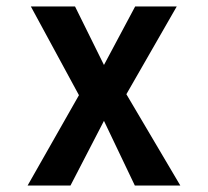

<svg xmlns="http://www.w3.org/2000/svg" viewBox="-20 -571 640 591"><path d="M223 -278 75 -551H211L300 -371L396 -551H524L369 -281L535 0H395L300 -199L197 0H65Z"/></svg>

Font: JuliaMono
Style: Bold
Weight: 700
Monospace: yes
Designer: cormullion
Foundry: corm
Version: Version 0.055; ttfautohint (v1.8.4)